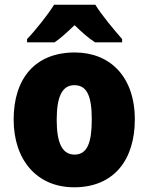

<svg xmlns="http://www.w3.org/2000/svg" viewBox="-20 -786 633 816"><path d="M385 -766H210C184 -724 129 -655 95 -620V-606H212C240 -625 264 -648 297 -679C329 -648 355 -625 384 -606H499V-620C463 -661 413 -721 385 -766ZM553 -278C553 -461 447 -563 298 -563C129 -563 38 -452 38 -278C38 -107 136 10 295 10C466 10 553 -109 553 -278ZM221 -277C221 -375 244 -424 296 -424C351 -424 370 -375 370 -278C370 -180 351 -129 297 -129C243 -129 221 -181 221 -277Z"/></svg>

Font: Noto Sans Khmer SemiCondensed Black
Style: Regular
Weight: 900
Width: 4
Designer: Danh Hong and the Monotype Design Team
Foundry: Monotype Imaging Inc.
Version: Version 2.004